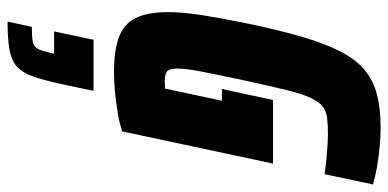

<svg xmlns="http://www.w3.org/2000/svg" viewBox="-279 -457 1025 507"><g transform="rotate(90 233.5 -203.5)"><path d="M171 8Q115 8 79.5 -4.5Q44 -17 28 -48.5Q12 -80 12 -135Q12 -173 20 -224.5Q28 -276 42 -344Q60 -430 78 -491Q96 -552 117 -592Q138 -632 165.5 -654.5Q193 -677 230 -686.5Q267 -696 317 -696Q340 -696 367.5 -693.5Q395 -691 421 -686.5Q447 -682 467 -676L440 -548Q420 -551 399 -553Q378 -555 361.5 -556Q345 -557 337 -557Q311 -557 293 -555Q275 -553 262 -543.5Q249 -534 238.5 -511.5Q228 -489 218 -448.5Q208 -408 194 -344Q178 -269 169.5 -225.5Q161 -182 161 -160Q161 -145 164.5 -138Q168 -131 175.5 -128.5Q183 -126 194 -126Q200 -126 204 -126.5Q208 -127 210.5 -127Q213 -127 214 -127L246 -277H215L244 -412H412L327 -14Q308 -7 281.5 -2.5Q255 2 226.5 5Q198 8 171 8ZM37 289 51 225Q77 225 89.5 222.5Q102 220 107.5 211.5Q113 203 117 186L122 166H63L85 62H220L202 147Q192 193 182 221.5Q172 250 155.5 264.5Q139 279 111 284Q83 289 37 289Z"/></g></svg>

Font: Saira Condensed Black
Style: Italic
Weight: 900
Width: 3
Italic angle: -12°
Designer: Hector Gatti with collaboration of the Omnibus-Type team
Foundry: Omnibus-Type
Version: Version 1.101